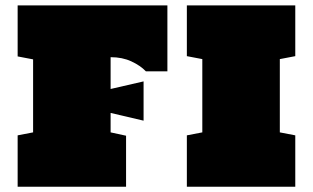

<svg xmlns="http://www.w3.org/2000/svg" viewBox="-20 -708 1187 728"><path d="M399.4 -370.6 524.4 -399.4V-250.5L399.4 -279.8V-206.1L458 -193.4V0H46.9V-194.8L105.5 -206.1V-482.9L46.9 -494.1V-687.5H614.7V-437.5H533.2Q512.2 -459.5 478 -475.3Q443.8 -491.2 399.4 -491.2ZM688.5 -687.5H1099.6V-495.1L1041 -483.9V-206.1L1099.6 -194.8V0H688.5V-194.8L747.1 -206.1V-483.9L688.5 -495.1Z"/></svg>

Font: Holtwood One SC
Style: Regular
Weight: 400
Version: Version 1.000